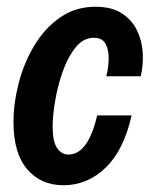

<svg xmlns="http://www.w3.org/2000/svg" viewBox="-20 -539 447 569"><path d="M168 10Q101 10 60.5 -37.5Q20 -85 20 -177Q20 -233 35.5 -293Q51 -353 82 -404.5Q113 -456 158.5 -487.5Q204 -519 263 -519Q311 -519 341 -499.5Q371 -480 386 -449Q401 -418 403 -382Q405 -346 397 -313H295Q301 -335 302 -362Q303 -389 293.5 -408Q284 -427 258 -427Q227 -427 204 -398.5Q181 -370 166 -327.5Q151 -285 143.5 -240.5Q136 -196 136 -164Q136 -120 149 -100.5Q162 -81 183 -81Q241 -81 268 -197H370Q347 -94 293 -42Q239 10 168 10Z"/></svg>

Font: Instrument Sans Condensed SemiBold Italic
Style: Regular
Weight: 600
Width: 3
Italic angle: -13°
Designer: Rodrigo Fuenzalida
Foundry: fragTYPE
Version: Version 1.000; ttfautohint (v1.8.4.7-5d5b);gftools[0.9.28]